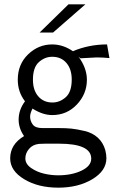

<svg xmlns="http://www.w3.org/2000/svg" viewBox="-20 -660 540 886"><path d="M163 -510 296 -640H374L225 -510ZM27 71Q27 6 91 -32Q66 -68 66 -108Q66 -153 95 -192V-193Q62 -236 62 -292Q62 -363 109.5 -409Q157 -455 221 -455Q272 -455 319 -422L317 -424Q391 -455 474 -455L485 -392Q455 -395 426 -395Q423 -395 351 -391L342 -399Q381 -346 381 -292Q381 -227 335 -178Q289 -129 221 -129Q177 -129 130 -159Q119 -137 119 -122Q119 -102 131 -85.5Q143 -69 175 -69H250Q285 -69 309.5 -66.5Q334 -64 370.5 -55.5Q407 -47 431.5 -24.5Q456 -2 466 33Q471 53 471 70Q471 128 406 167Q341 206 249 206Q156 206 91.5 167Q27 128 27 71ZM97 71Q97 97 124 115.5Q151 134 184 141.5Q217 149 248 149Q311 149 356 127.5Q401 106 401 72Q401 3 252 3H189L160 4Q131 7 114 27Q97 47 97 71ZM132 -292Q132 -244 156.5 -215.5Q181 -187 222 -187Q256 -187 283.5 -211.5Q311 -236 311 -293Q311 -341 286.5 -369.5Q262 -398 221 -398Q187 -398 159.5 -373.5Q132 -349 132 -292Z"/></svg>

Font: CMU Sans Serif
Style: Medium
Weight: 500
Version: Version 0.7.0